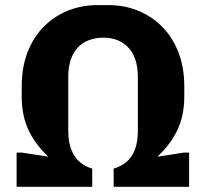

<svg xmlns="http://www.w3.org/2000/svg" viewBox="-20 -714 786 734"><path d="M43.5 0V-130.5H64L165 -115Q117.5 -158 90.2 -214.2Q63 -270.5 63 -344.5V-383.5Q63 -457 85.5 -514.8Q108 -572.5 147.8 -612.5Q187.5 -652.5 240.2 -673.5Q293 -694.5 353 -694.5H395Q455 -694.5 507.5 -673.2Q560 -652 599.8 -612Q639.5 -572 662 -514.2Q684.5 -456.5 684.5 -383.5V-344.5Q684.5 -270.5 656.8 -214.2Q629 -158 581.5 -115L682.5 -130.5H703V0H414.5V-69.5Q441 -77 462 -93.8Q483 -110.5 495 -140.2Q507 -170 507 -213V-420Q507 -459 497 -487.2Q487 -515.5 468.8 -534Q450.5 -552.5 426.8 -561.2Q403 -570 375.5 -570Q346 -570 321.2 -561Q296.5 -552 278.8 -533.8Q261 -515.5 251 -487.2Q241 -459 241 -420V-213Q241 -170.5 253 -141Q265 -111.5 285.5 -94.2Q306 -77 332.5 -69.5V0Z"/></svg>

Font: Chivo Medium
Style: Regular
Weight: 500
Designer: Hector Gatti
Foundry: Omnibus-Type
Version: Version 2.002